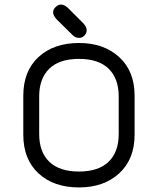

<svg xmlns="http://www.w3.org/2000/svg" viewBox="-20 -820 698 849"><path d="M329.1 8.8Q217.8 8.8 150.4 -53.2Q83 -115.2 83 -224.6V-396.5Q83 -505.9 150.4 -567.9Q217.8 -629.9 329.1 -629.9Q439.5 -629.9 507.3 -567.4Q575.2 -504.9 575.2 -396.5V-224.6Q575.2 -116.2 507.3 -53.7Q439.5 8.8 329.1 8.8ZM153.3 -393.6V-227.5Q153.3 -147.5 198.2 -104.5Q243.2 -61.5 329.1 -61.5Q415 -61.5 460 -104.5Q504.9 -147.5 504.9 -227.5V-393.6Q504.9 -472.7 460.4 -516.1Q416 -559.6 329.1 -559.6Q242.2 -559.6 197.8 -516.1Q153.3 -472.7 153.3 -393.6ZM349.6 -715.8Q363.3 -700.2 363.3 -685.5Q363.3 -673.8 353.5 -663.1Q343.8 -652.3 329.1 -652.3Q311.5 -652.3 296.9 -668.9L229.5 -735.4Q214.8 -752 214.8 -765.6Q214.8 -778.3 226.1 -789.1Q237.3 -799.8 250 -799.8Q264.6 -799.8 281.2 -784.2Z"/></svg>

Font: Jura
Style: DemiBold
Weight: 600
Version: Version 2.4